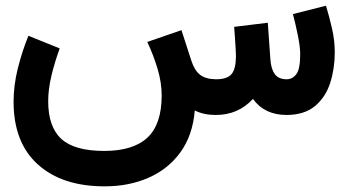

<svg xmlns="http://www.w3.org/2000/svg" viewBox="-20 -409 1239 683"><path d="M747.6 0Q704.1 0 672.9 -16.1Q665.5 72.3 622.1 132.3Q578.6 192.4 508.8 223.1Q439 253.9 352.1 253.9Q201.2 253.9 114.7 176Q28.3 98.1 28.3 -46.9Q28.3 -105 43.2 -165Q58.1 -225.1 81.1 -281.7L192.4 -236.8Q175.3 -190.4 163.3 -141.1Q151.4 -91.8 151.4 -49.3Q151.4 42 198 85Q244.6 127.9 350.6 127.9Q453.1 127.9 503.9 81.1Q554.7 34.2 555.2 -68.4Q555.2 -115.7 540.3 -165Q525.4 -214.4 503.9 -259.8L625.5 -301.8L660.6 -193.4Q671.9 -158.2 691.9 -142.8Q711.9 -127.4 748.5 -127Q788.6 -127 804 -145.8Q819.3 -164.6 819.3 -209.5Q819.3 -216.3 818.4 -234.1Q817.4 -252 815.9 -273.7Q814.5 -295.4 813 -313.5L932.6 -328.1L941.9 -197.3Q944.3 -163.1 957.8 -145Q971.2 -127 999.5 -127Q1020.5 -127 1034.2 -145.3Q1047.9 -163.6 1047.9 -215.8Q1047.9 -241.7 1039.8 -282Q1031.7 -322.3 1022 -358.9L1139.6 -388.7Q1151.9 -348.6 1161.4 -306.2Q1170.9 -263.7 1170.9 -223.1Q1170.9 -165.5 1154.8 -114.7Q1138.7 -64 1101.1 -32.2Q1063.5 -0.5 1000 0Q920.9 0 879.9 -57.1Q827.1 0 747.6 0Z"/></svg>

Font: Vazir WOL
Style: Bold-WOL
Weight: 700
Designer: Saber Rastikerdar
Foundry: Saber Rastikerdar
Version: Version 30.0.0